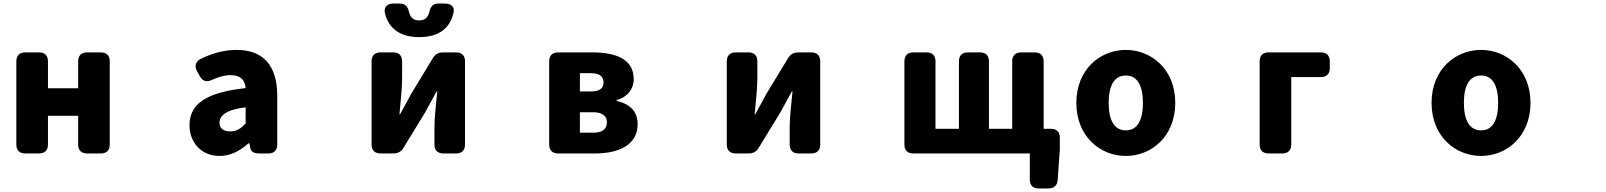

<svg xmlns="http://www.w3.org/2000/svg" viewBox="-20 -824 9040 1081"><path d="M72 -479V-10C72 22 90 40 122 40H200C232 40 250 22 250 -10V-172H420V-10C420 22 438 40 470 40H548C580 40 598 22 598 -10V-479C598 -511 580 -529 548 -529H470C438 -529 420 -511 420 -479V-327H250V-479C250 -511 232 -529 200 -529H122C90 -529 72 -511 72 -479Z M1216 54C1279 54 1332 25 1379 -17H1384L1390 12C1394 31 1411 40 1441 40H1491C1523 40 1541 22 1541 -10V-283C1541 -461 1458 -543 1311 -543C1239 -543 1172 -523 1109 -492C1081 -477 1074 -452 1089 -424L1105 -395C1120 -367 1143 -360 1173 -374C1211 -391 1244 -401 1277 -401C1335 -401 1359 -374 1363 -328C1141 -304 1047 -239 1047 -119C1047 -24 1111 54 1216 54ZM1216 -133C1216 -173 1252 -206 1363 -220V-129C1337 -101 1313 -84 1277 -84C1240 -84 1216 -100 1216 -133Z M2072 -479V-10C2072 22 2090 40 2122 40H2194C2221 40 2239 30 2253 6L2373 -190C2391 -222 2419 -275 2438 -309H2442C2435 -239 2426 -164 2426 -108V-10C2426 22 2444 40 2476 40H2548C2580 40 2598 22 2598 -10V-479C2598 -511 2580 -529 2548 -529H2475C2448 -529 2430 -519 2416 -495L2297 -299C2280 -266 2250 -214 2232 -180H2229C2235 -249 2244 -325 2244 -381V-479C2244 -511 2226 -529 2194 -529H2122C2090 -529 2072 -511 2072 -479ZM2147 -751C2167 -666 2230 -615 2340 -615C2453 -615 2516 -667 2534 -756C2540 -786 2519 -804 2486 -804H2449C2418 -804 2404 -787 2397 -756C2389 -725 2372 -709 2340 -709C2308 -709 2291 -725 2283 -756C2276 -787 2262 -804 2231 -804H2194C2161 -804 2140 -784 2147 -751Z M3072 -479V-10C3072 22 3090 40 3122 40H3331C3460 40 3570 -6 3570 -124C3570 -200 3524 -239 3452 -256V-261C3521 -280 3548 -331 3548 -378C3548 -493 3444 -529 3316 -529H3122C3090 -529 3072 -511 3072 -479ZM3245 -77V-192H3321C3375 -192 3397 -167 3397 -136C3397 -102 3377 -77 3322 -77ZM3245 -309V-412H3307C3358 -412 3378 -392 3378 -359C3378 -328 3357 -309 3307 -309Z M4072 -479V-10C4072 22 4090 40 4122 40H4194C4221 40 4239 30 4253 6L4373 -190C4391 -222 4419 -275 4438 -309H4442C4435 -239 4426 -164 4426 -108V-10C4426 22 4444 40 4476 40H4548C4580 40 4598 22 4598 -10V-479C4598 -511 4580 -529 4548 -529H4475C4448 -529 4430 -519 4416 -495L4297 -299C4280 -266 4250 -214 4232 -180H4229C4235 -249 4244 -325 4244 -381V-479C4244 -511 4226 -529 4194 -529H4122C4090 -529 4072 -511 4072 -479Z M5072 -479V-10C5072 22 5090 40 5122 40H5778V187C5778 219 5796 237 5828 237H5883C5914 237 5933 220 5935 189L5947 18V-49C5947 -81 5929 -99 5897 -99H5856V-479C5856 -511 5838 -529 5806 -529H5729C5697 -529 5679 -511 5679 -479V-99H5548V-479C5548 -511 5530 -529 5498 -529H5429C5397 -529 5379 -511 5379 -479V-99H5247V-479C5247 -511 5229 -529 5197 -529H5122C5090 -529 5072 -511 5072 -479Z M6319 54C6463 54 6597 -56 6597 -245C6597 -433 6463 -543 6319 -543C6174 -543 6040 -433 6040 -245C6040 -56 6174 54 6319 54ZM6222 -245C6222 -339 6252 -399 6319 -399C6385 -399 6415 -339 6415 -245C6415 -150 6385 -90 6319 -90C6252 -90 6222 -150 6222 -245Z M7072 -479V-10C7072 22 7090 40 7122 40H7200C7232 40 7250 22 7250 -10V-390H7417C7449 -390 7467 -408 7467 -440V-479C7467 -511 7449 -529 7417 -529H7122C7090 -529 7072 -511 7072 -479Z M8319 54C8463 54 8597 -56 8597 -245C8597 -433 8463 -543 8319 -543C8174 -543 8040 -433 8040 -245C8040 -56 8174 54 8319 54ZM8222 -245C8222 -339 8252 -399 8319 -399C8385 -399 8415 -339 8415 -245C8415 -150 8385 -90 8319 -90C8252 -90 8222 -150 8222 -245Z"/></svg>

Font: コーポレート・ロゴ（ラウンド）ver3 Bold
Style: Regular
Weight: 700
Designer: [KANA_main] LOGOTYPE.JP [Source Han Sans] Ryoko NISHIZUKA 西塚涼子 (kana, bopomofo & ideographs); Paul D. Hunt (Latin, Greek
Version: Version 12.001;FEAKit 1.0